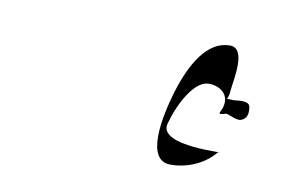

<svg xmlns="http://www.w3.org/2000/svg" viewBox="-43 -326 648 418"><g transform="rotate(10 281.0 -117.0)"><path d="M334 -134C317 -77 297 22 353 22C396 22 432 1 450 -22C480 -26 315 -11 332 -66C344 -110 373 -166 405 -166C435 -166 459 -144 439 -108C439 -102 454 -110 456 -108C469 -104 474 -100 485 -100C499 -103 503 -115 501 -128C501 -142 488 -143 465 -140C460 -140 453 -141 449 -140C452 -142 454 -154 454 -158C456 -183 474 -256 436 -256C386 -256 354 -200 334 -134Z"/></g></svg>

Font: Zinc
Style: Obl
Weight: 400
Version: Version 1